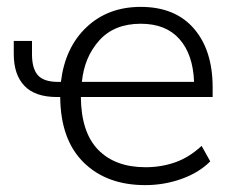

<svg xmlns="http://www.w3.org/2000/svg" viewBox="-20 -530 689 558"><path d="M402 8Q290 8 223 -58Q156 -124 155 -248H146Q82 -248 51 -280.5Q20 -313 20 -373V-411H73V-372Q73 -331 90 -311.5Q107 -292 149 -292H157Q169 -392 231.5 -451Q294 -510 389 -510Q489 -510 543.5 -447Q598 -384 598 -276V-248H215Q216 -145 265.5 -94.5Q315 -44 403 -44Q448 -44 488.5 -58Q529 -72 566 -106L591 -61Q558 -28 507.5 -10Q457 8 402 8ZM389 -461Q312 -461 268.5 -412.5Q225 -364 218 -292H544Q541 -372 501.5 -416.5Q462 -461 389 -461Z"/></svg>

Font: Mulish Light
Style: Regular
Weight: 300
Designer: Vernon Adams
Foundry: Vernon Adams
Version: Version 3.603; ttfautohint (v1.8.3)